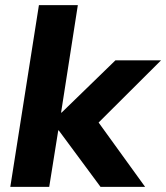

<svg xmlns="http://www.w3.org/2000/svg" viewBox="-20 -725 645 745"><path d="M20 0 131 -705H282L217 -288H219L428 -491H605L339 -226L337 -285L543 0H370L208 -219H206L171 0Z"/></svg>

Font: Nunito Sans 12pt ExtraBold
Style: Italic
Weight: 800
Italic angle: -9°
Designer: Vernon Adams
Foundry: Vernon Adams
Version: Version 3.101;gftools[0.9.27]